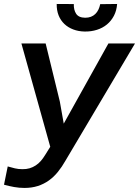

<svg xmlns="http://www.w3.org/2000/svg" viewBox="-21 -928 694 959"><path d="M277.8 -420.9 297.4 -310.5 520.5 -710.9H653.3L305.7 -125Q288.6 -94.7 268.3 -69.6Q248 -44.4 223.1 -26.6Q198.2 -8.8 168 1Q137.7 10.7 101.1 10.7Q74.7 10.7 49.3 6.1Q23.9 1.5 -1 -5.4L17.6 -96.7Q35.2 -91.3 53.2 -87.2Q71.3 -83 89.8 -83Q109.9 -82.5 126.5 -87.4Q143.1 -92.3 157.2 -101.6Q171.4 -110.8 182.9 -124Q194.3 -137.2 204.1 -153.3L230 -194.8L85.9 -710.9H207ZM564 -908.2Q561.5 -875 548.1 -849.4Q534.7 -823.7 513.2 -805.9Q491.7 -788.1 463.1 -779.1Q434.6 -770 402.3 -770.5Q371.1 -771 345.2 -780.8Q319.3 -790.5 300.5 -808.3Q281.7 -826.2 271.7 -851.3Q261.7 -876.5 262.2 -908.2L347.7 -907.7Q346.7 -878.4 359.4 -859.1Q372.1 -839.8 404.3 -839.4Q420.4 -839.4 433.1 -844.2Q445.8 -849.1 455.1 -858.2Q464.4 -867.2 470.5 -879.9Q476.6 -892.6 479.5 -907.2Z"/></svg>

Font: Roboto Mono Medium
Style: Italic
Weight: 500
Designer: Google
Version: Version 2.000985; 2015; ttfautohint (v1.3)